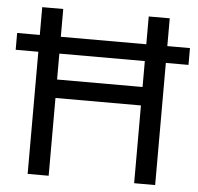

<svg xmlns="http://www.w3.org/2000/svg" viewBox="-51 -767 844 819"><g transform="rotate(5 370.5 -357.0)"><path d="M97 0V-523H0V-595H97V-714H187V-595H553V-714H643V-595H740V-523H643V0H553V-333H187V0ZM187 -412H553V-523H187Z"/></g></svg>

Font: Noto Sans Hebrew Droid SemiBold
Style: Regular
Weight: 600
Designer: Monotype Design Team
Foundry: Monotype Imaging Inc.
Version: Version 1.100; ttfautohint (v1.8.4.7-5d5b)